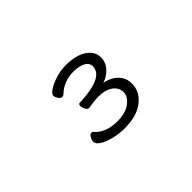

<svg xmlns="http://www.w3.org/2000/svg" viewBox="-60 -794 1120 1120"><g transform="rotate(-45 500.0 -234.0)"><path d="M423 -213Q410 -213 402 -228.5Q394 -244 394 -257Q394 -273 405 -273Q475 -276 516.5 -286.5Q558 -297 578 -312Q598 -327 604 -342Q610 -357 610 -368Q610 -398 581 -413Q552 -428 502 -428Q469 -428 435 -415Q401 -402 377 -379Q367 -369 357 -369Q345 -369 335 -384.5Q325 -400 325 -411Q325 -426 352 -443.5Q379 -461 419.5 -473.5Q460 -486 501 -486Q584 -486 632 -454.5Q680 -423 680 -373Q680 -331 651 -300Q622 -269 584 -258Q611 -254 637.5 -239.5Q664 -225 682 -199.5Q700 -174 700 -137Q700 -72 643.5 -27Q587 18 484 18Q440 18 397.5 7.5Q355 -3 327.5 -20Q300 -37 300 -56Q300 -71 309.5 -86.5Q319 -102 330 -102Q337 -102 342 -96Q362 -71 398 -56Q434 -41 484 -41Q552 -41 591 -70.5Q630 -100 630 -136Q630 -174 597 -198Q564 -222 502 -222Q496 -222 481.5 -220.5Q467 -219 451.5 -217Q436 -215 425 -213Z"/></g></svg>

Font: Moon Stars Kai T HW
Style: Regular
Weight: 400
Designer: GuiWonder
Version: Version 1.101